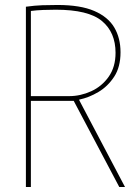

<svg xmlns="http://www.w3.org/2000/svg" viewBox="-20 -751 554 771"><path d="M84 -724Q120 -729 150 -730Q180 -731 211 -731Q303 -731 358.5 -707Q414 -683 439 -640.5Q464 -598 464 -541Q464 -482 438.5 -443Q413 -404 375 -381.5Q337 -359 298 -351V-349L482 0H459L276 -346H104V0H84ZM258 -365Q303 -365 346 -384.5Q389 -404 416.5 -443Q444 -482 444 -539Q444 -621 389.5 -666.5Q335 -712 204 -712Q180 -712 153.5 -711Q127 -710 104 -707V-365Z"/></svg>

Font: Murecho Thin
Style: Regular
Weight: 100
Designer: Neil Summerour
Foundry: Positype
Version: Version 1.010